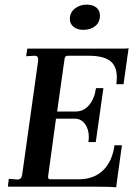

<svg xmlns="http://www.w3.org/2000/svg" viewBox="-20 -807 594 830"><path d="M392 0H14L18 -34L56 -31Q73 -31 76 -53L145 -545V-549Q145 -566 130 -566L93 -564L98 -597H519Q532 -597 536 -599L514 -443H483Q485 -462 485 -473Q485 -522 455.5 -544Q426 -566 363 -566H272Q261 -566 259 -552L227 -325H308Q341 -325 364.5 -352Q388 -379 395 -426H427L394 -193H362Q364 -205 364 -214Q364 -249 347 -271.5Q330 -294 304 -294H222L188 -45V-42Q188 -32 196 -32H320Q385 -32 425 -70Q465 -108 475 -179H507L482 3Q460 0 392 0ZM282 -725Q282 -752 303 -769.5Q324 -787 355 -787Q381 -787 396.5 -774.5Q412 -762 412 -740Q412 -711 392 -694.5Q372 -678 340 -678Q314 -678 298 -691Q282 -704 282 -725Z"/></svg>

Font: Unna Medium
Style: Italic
Weight: 500
Italic angle: -8.05°
Designer: Jorge de Buen Unna
Foundry: Omnibus-Type
Version: Version 2.008